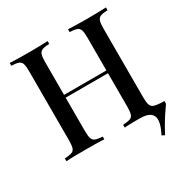

<svg xmlns="http://www.w3.org/2000/svg" viewBox="-194 -869 1160 1198"><g transform="rotate(-30 385.5 -270.5)"><path d="M633 157Q659 107 663 75.5Q667 44 654.5 27Q642 10 619 3.5Q596 -3 566 -3L653 -106Q653 -70 659 -51.5Q665 -33 681 -26.5Q697 -20 727 -20H756V0Q738 25 717.5 56.5Q697 88 680 117.5Q663 147 653 167ZM459 0V-20Q493 -22 510 -28Q527 -34 532.5 -52Q538 -70 538 -106V-602Q538 -639 532.5 -656.5Q527 -674 509.5 -680.5Q492 -687 459 -688V-708Q484 -707 521.5 -706Q559 -705 596 -705Q638 -705 674 -706Q710 -707 732 -708V-688Q699 -687 682 -680.5Q665 -674 659 -656.5Q653 -639 653 -602V-106Q653 -70 659 -52Q665 -34 682 -28Q699 -22 732 -20V0Q710 -2 674 -2.5Q638 -3 596 -3Q559 -3 521.5 -2.5Q484 -2 459 0ZM39 0V-20Q73 -22 90 -28Q107 -34 112.5 -52Q118 -70 118 -106V-602Q118 -639 112.5 -656.5Q107 -674 89.5 -680.5Q72 -687 39 -688V-708Q62 -707 98.5 -706Q135 -705 177 -705Q215 -705 251.5 -706Q288 -707 312 -708V-688Q279 -687 262 -680.5Q245 -674 239 -656.5Q233 -639 233 -602V-106Q233 -70 239 -52Q245 -34 262 -28Q279 -22 312 -20V0Q288 -2 251.5 -2.5Q215 -3 177 -3Q135 -3 98.5 -2.5Q62 -2 39 0ZM188 -346V-366H583V-346Z"/></g></svg>

Font: Playfair Display Medium
Style: Regular
Weight: 500
Designer: Claus Eggers Sørensen
Foundry: Claus Eggers Sørensen
Version: Version 1.203